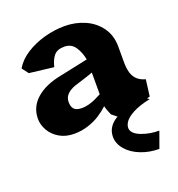

<svg xmlns="http://www.w3.org/2000/svg" viewBox="-130 -601 857 927"><g transform="rotate(-20 299.0 -138.0)"><path d="M30 -117.5Q30 -178 76.2 -219.2Q122.5 -260.5 206 -276.5L349.5 -307Q342.5 -345.5 323.2 -373.8Q304 -402 268 -402Q232 -402 215 -381.8Q198 -361.5 189.5 -325.5L64 -340.5L39 -373.5Q60.5 -411 103.2 -438.5Q146 -466 198.8 -480.5Q251.5 -495 303 -495Q358.5 -495 406.5 -474Q454.5 -453 484.2 -412Q514 -371 514 -313V-234.5Q514 -203 520.2 -180.2Q526.5 -157.5 542.2 -142Q558 -126.5 585 -119.5L574 -34.5L401 8L369 -17.5Q368.5 -18.5 368.2 -19Q368 -19.5 367.5 -20.5Q362 -32.5 357.2 -46Q352.5 -59.5 351.5 -66Q330.5 -46.5 303.8 -29.2Q277 -12 242.8 -1Q208.5 10 171.5 10Q127.5 10 95.5 -9Q63.5 -28 46.8 -57.5Q30 -87 30 -117.5ZM351 -127.5V-239Q335 -233 322 -228.8Q309 -224.5 293 -219.5Q273.5 -213.5 253 -207Q226.5 -197 211.8 -181.5Q197 -166 197 -143.5Q197 -125 203.2 -114Q209.5 -103 220.8 -98.5Q232 -94 248.5 -94Q264.5 -94 282.5 -98.5Q300.5 -103 317.8 -111Q335 -119 351 -127.5ZM425.5 81Q432.5 106 473.5 121Q514.5 136 561.5 136L531.5 219Q480.5 219 436.5 201.5Q392.5 184 366.5 153.5Q340.5 123 340.5 88Q340.5 31 402.5 -1Q464.5 -33 541.5 -43L569.5 -23Q512.5 -11 478.5 7.5Q444.5 26 433 45.5Q421.5 65 425.5 81Z"/></g></svg>

Font: TMT Limkin
Style: Regular
Weight: 400
Designer: Gabriel Drozdov
Version: Version 1.000;Glyphs 3.1.2 (3151)